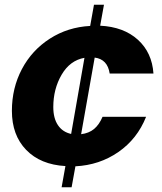

<svg xmlns="http://www.w3.org/2000/svg" viewBox="-20 -687 680 807"><path d="M321 -123Q354 -127 375.5 -145Q397 -163 411 -196H594Q557 -103 477.5 -48Q398 7 297 12L281 100H239L255 11Q150 5 90 -57Q30 -119 30 -221Q30 -317 72 -396.5Q114 -476 189.5 -524.5Q265 -573 359 -578L375 -667H417L401 -579Q500 -574 559.5 -520Q619 -466 625 -378H441Q432 -438 378 -445ZM279 -124 335 -444Q274 -433 239 -373Q204 -313 204 -237Q204 -190 223.5 -161Q243 -132 279 -124Z"/></svg>

Font: Open Sauce One Black Italic
Style: Regular
Weight: 900
Italic angle: -10°
Designer: Alfredo Marco Pradil
Foundry: Creative Sauce Fz LLC
Version: Version 1.477